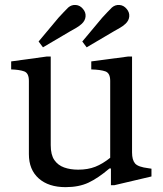

<svg xmlns="http://www.w3.org/2000/svg" viewBox="-20 -761 670 791"><path d="M250 10Q180 10 139.5 -26Q99 -62 99 -126V-428Q99 -460 79.5 -467Q60 -474 26 -475V-508L172 -528H189V-163Q189 -123 204 -101.5Q219 -80 244.5 -71Q270 -62 302 -62Q342 -62 372.5 -74Q403 -86 434 -111V-428Q434 -460 414 -467Q394 -474 356 -475V-508L507 -528H524V-133Q524 -102 536.5 -87.5Q549 -73 591 -68L604 -66V-34L451 2H437V-67H431Q384 -27 344.5 -8.5Q305 10 250 10ZM337 -566 319 -590 401 -688Q412 -700 421.5 -710Q431 -720 441 -730Q455 -742 472.5 -740.5Q490 -739 502 -724Q514 -710 512.5 -693Q511 -676 497 -663Q486 -653 474.5 -646.5Q463 -640 449 -632ZM157 -566 139 -590 221 -688Q232 -700 241.5 -710Q251 -720 261 -730Q275 -742 292.5 -740.5Q310 -739 322 -724Q334 -710 332.5 -693Q331 -676 317 -663Q306 -653 294.5 -646.5Q283 -640 269 -632Z"/></svg>

Font: Hedvig Letters Serif
Style: Regular
Weight: 400
Designer: Alexander Örn & Tor Weibull
Foundry: Kanon Foundry
Version: Version 1.000